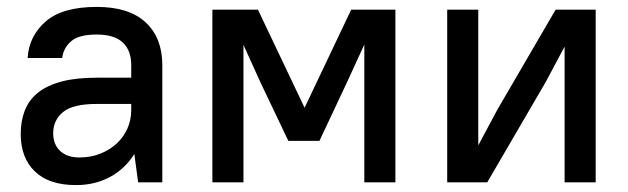

<svg xmlns="http://www.w3.org/2000/svg" viewBox="-20 -528 1820 556"><path d="M200 8Q122 8 81 -31.5Q40 -71 40 -140Q40 -178 52 -208.5Q64 -239 90.5 -260Q117 -281 158.5 -292Q200 -303 260 -303H360V-340Q360 -382 335.5 -405Q311 -428 260 -428Q209 -428 186.5 -409Q164 -390 160 -360H60Q64 -424 112.5 -466Q161 -508 260 -508Q354 -508 402 -463Q450 -418 450 -340V0H380L369 -82Q342 -39 298.5 -15.5Q255 8 200 8ZM210 -72Q243 -72 270.5 -83Q298 -94 318 -112.5Q338 -131 349 -156Q360 -181 360 -209V-227H260Q191 -227 162.5 -203.5Q134 -180 134 -142Q134 -110 154 -91Q174 -72 210 -72Z M734 -290 685 -398V0H595V-500H727L862 -216L997 -500H1125V0H1035V-399L985 -290L905 -120H815Z M1615 -393 1560 -290 1391 0H1275V-500H1365V-107L1420 -210L1589 -500H1705V0H1615Z"/></svg>

Font: Retni Sans Medium
Style: Regular
Weight: 500
Designer: Vitaly Kuzmin
Foundry: ParaType Ltd.
Version: Version 1.00;March 2, 2019;FontCreator 11.5.0.2425 64-bit; t